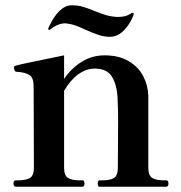

<svg xmlns="http://www.w3.org/2000/svg" viewBox="-20 -705 685 725"><path d="M608 -24Q616 -24 616 -12Q616 0 608 0H356Q349 0 349 -12Q349 -24 356 -24H368Q396 -24 410.5 -33Q425 -42 425 -72L426 -248Q426 -296 424 -332Q422 -384 403 -415Q384 -446 338 -446Q305 -446 275 -424Q245 -402 222 -362V-72Q222 -42 237 -33Q252 -24 280 -24H292Q299 -24 299 -12Q299 0 292 0H39Q31 0 31 -12Q31 -24 39 -24H49Q78 -24 93 -33Q108 -42 108 -72L107 -380Q107 -411 91.5 -421.5Q76 -432 42 -434Q33 -435 33 -450Q33 -456 39 -457Q49 -461 222 -496V-407Q250 -448 289 -472Q328 -496 375 -496Q429 -496 466 -474Q503 -452 521 -417Q539 -382 540 -343V-251V-72Q540 -42 555 -33Q570 -24 598 -24ZM302 -593Q263 -612 240 -615L227 -617Q199 -617 170 -594Q168 -592 166 -592Q162 -592 162 -596L163 -600Q202 -685 251 -685Q274 -685 293 -679.5Q312 -674 341 -662Q344 -661 363.5 -653.5Q383 -646 403 -643Q417 -641 424 -641Q440 -641 452 -644Q464 -647 476 -655L480 -657Q485 -657 485 -653Q485 -651 482 -643Q469 -611 446 -588.5Q423 -566 396 -566Q374 -566 354 -572.5Q334 -579 302 -593Z"/></svg>

Font: Shippori Mincho
Style: Bold
Weight: 700
Designer: FONTDASU
Foundry: FONTDASU / Google Inc. / but / Adobe
Version: Version 3.110; ttfautohint (v1.8.3)